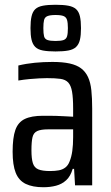

<svg xmlns="http://www.w3.org/2000/svg" viewBox="-20 -778 465 806"><path d="M162 8Q117 8 88 -6Q59 -20 46 -52.5Q33 -85 33 -141Q33 -200 44.5 -232.5Q56 -265 84 -278.5Q112 -292 160 -292Q171 -292 185.5 -292Q200 -292 216.5 -291.5Q233 -291 250.5 -290Q268 -289 287 -288V-322Q287 -367 282.5 -393Q278 -419 266.5 -431.5Q255 -444 233.5 -447Q212 -450 177 -450Q163 -450 144 -449Q125 -448 103 -446Q81 -444 57 -440V-503Q90 -511 126 -514.5Q162 -518 200 -518Q243 -518 272.5 -511.5Q302 -505 320.5 -491Q339 -477 349.5 -454.5Q360 -432 363.5 -399Q367 -366 367 -322V0H295L291 -69H285Q276 -38 258 -21.5Q240 -5 215.5 1.5Q191 8 162 8ZM190 -60Q211 -60 227 -63Q243 -66 254.5 -75Q266 -84 272 -100Q280 -119 283.5 -144.5Q287 -170 287 -202V-235H182Q152 -235 136.5 -228Q121 -221 116.5 -202Q112 -183 112 -147Q112 -112 118 -93Q124 -74 141 -67Q158 -60 190 -60ZM213 -562Q181 -562 160 -566Q139 -570 128 -581Q117 -592 112.5 -611Q108 -630 108 -660Q108 -690 112.5 -709.5Q117 -729 128 -739.5Q139 -750 160 -754Q181 -758 213 -758Q246 -758 267 -754Q288 -750 299.5 -739.5Q311 -729 315.5 -709.5Q320 -690 320 -660Q320 -630 315.5 -611Q311 -592 299.5 -581Q288 -570 267 -566Q246 -562 213 -562ZM213 -606Q236 -606 247 -610Q258 -614 261.5 -625.5Q265 -637 265 -660Q265 -682 261.5 -694Q258 -706 247 -710.5Q236 -715 213 -715Q191 -715 179.5 -710.5Q168 -706 165 -694Q162 -682 162 -660Q162 -637 165 -625.5Q168 -614 179.5 -610Q191 -606 213 -606Z"/></svg>

Font: Saira Condensed Medium
Style: Regular
Weight: 500
Width: 3
Designer: Hector Gatti with collaboration of the Omnibus-Type team
Foundry: Omnibus-Type
Version: Version 1.101